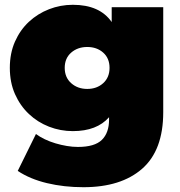

<svg xmlns="http://www.w3.org/2000/svg" viewBox="-20 -577 751 801"><path d="M344 -206Q384 -206 410.5 -230Q437 -254 437 -294Q437 -334 410.5 -357.5Q384 -381 344 -381Q304 -381 277 -357.5Q250 -334 250 -294Q250 -254 277 -230Q304 -206 344 -206ZM284 -30Q232 -30 184.5 -48.5Q137 -67 100.5 -101.5Q64 -136 42.5 -184.5Q21 -233 21 -294Q21 -355 42.5 -403.5Q64 -452 100.5 -486Q137 -520 184.5 -538.5Q232 -557 284 -557Q396 -557 446 -485V-547H661V-109Q661 50 573 127Q485 204 328 204Q247 204 176 187Q105 170 54 136L130 -18Q146 -6 167 4Q188 14 211.5 21Q235 28 259 32Q283 36 305 36Q375 36 405 6.5Q435 -23 435 -78V-88Q384 -30 284 -30Z"/></svg>

Font: Montserrat-Alt1 Black
Style: Regular
Weight: 900
Designer: Differentunic
Foundry: Differentunic
Version: Version 7.222